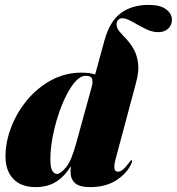

<svg xmlns="http://www.w3.org/2000/svg" viewBox="-20 -755 723 785"><path d="M516.5 -85Q498.5 -45.5 455.2 -17.8Q412 10 348 10Q304 10 286.2 -7Q268.5 -24 268.5 -51Q268.5 -63 270 -76Q247 -37 211.8 -13.5Q176.5 10 125.5 10Q66.5 10 34.5 -23.5Q2.5 -57 2.5 -115Q2.5 -174.5 25.8 -235Q49 -295.5 91 -346Q133 -396.5 189.8 -427.2Q246.5 -458 313 -458Q347 -458 369 -450.5L407 -589.5Q429 -668.5 474.5 -701.8Q520 -735 587.5 -735Q635 -735 659 -717Q683 -699 683 -674Q683 -652.5 667.8 -638Q652.5 -623.5 626 -623.5Q601 -623.5 573.2 -637.8Q545.5 -652 520.8 -666.2Q496 -680.5 480 -680.5Q470 -680.5 463.2 -673.5Q456.5 -666.5 456.5 -655.5Q456.5 -640.5 468.5 -626.2Q480.5 -612 496.8 -595Q513 -578 526.5 -554.2Q540 -530.5 544.5 -497Q549 -463.5 536 -416L452.5 -104Q439 -53 462 -53Q472 -53 482.5 -61.5Q493 -70 508.5 -91Q513 -97 514.2 -98.5Q515.5 -100 517.5 -100Q523.5 -100 516.5 -85ZM186 -104Q186 -69 194 -56.5Q202 -44 213 -44Q227.5 -44 249.8 -70.8Q272 -97.5 291 -167.5L356.5 -405.5Q360 -422.5 356 -433.8Q352 -445 330 -445Q309.5 -445 289 -422.5Q268.5 -400 250 -362.8Q231.5 -325.5 217 -280.5Q202.5 -235.5 194.2 -189.5Q186 -143.5 186 -104Z"/></svg>

Font: Fraunces 144pt Black
Style: Italic
Weight: 900
Italic angle: -16°
Version: Version 1.000;[0bf87f6ff]